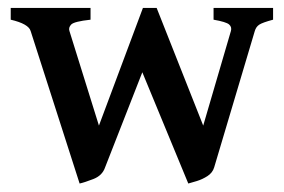

<svg xmlns="http://www.w3.org/2000/svg" viewBox="-20 -437 697 471"><path d="M649.9 -388.7Q624 -381.8 616 -376.5Q607.9 -371.1 605 -360.8L505.4 -26.4Q501.5 -13.2 489 -5.1Q476.6 2.9 462.9 7.1Q449.2 11.2 441.9 13.2L317.4 -288.1L333.5 -417.5Q333.5 -417.5 346.2 -417.5Q358.9 -417.5 364.3 -417.5L478.5 -128.9L546.4 -360.8Q549.3 -370.6 542 -377Q534.7 -383.3 503.9 -388.7V-417.5H649.9ZM237.8 -26.4Q231 -6.3 209 2.2Q187 10.7 175.3 13.2L55.2 -360.8Q50.3 -378.4 6.3 -388.7V-417.5H202.1V-388.7Q161.6 -384.3 154.5 -376.7Q147.5 -369.1 150.4 -360.8L222.7 -128.9L330.6 -417.5Q336.9 -417.5 348.6 -417.5Q360.4 -417.5 360.4 -417.5L364.7 -350.6Z"/></svg>

Font: Dai Banna SIL Medium
Style: Regular
Weight: 500
Designer: Victor Gaultney
Foundry: SIL International
Version: Version 4.000